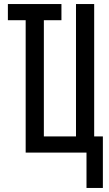

<svg xmlns="http://www.w3.org/2000/svg" viewBox="-20 -755 540 950"><path d="M408 175V0H107V-655H19V-735H284V-655H197V-80H356V-735H446V-80H489V175Z"/></svg>

Font: Iosevka Curly Medium
Style: Regular
Weight: 500
Monospace: yes
Designer: Belleve Invis
Foundry: Belleve Invis
Version: Version 22.1.2; ttfautohint (v1.8.4)